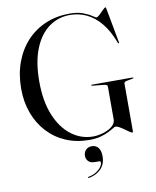

<svg xmlns="http://www.w3.org/2000/svg" viewBox="-99 -785 881 1081"><g transform="rotate(-10 342.0 -245.0)"><path d="M610 -1Q610 6.5 609.2 8.8Q608.5 11 606 11Q601.5 11 590.5 3.5Q579.5 -4 565.8 -14Q552 -24 539 -31.2Q526 -38.5 517.5 -38.5Q513 -38.5 501.8 -31.2Q490.5 -24 471.5 -14.5Q452.5 -5 425.2 2.5Q398 10 361 10Q287.5 10 227.2 -15.8Q167 -41.5 123.2 -88.8Q79.5 -136 55.8 -200Q32 -264 32 -339.5Q32 -423 57.2 -491.2Q82.5 -559.5 128.2 -608.5Q174 -657.5 236.5 -683.8Q299 -710 373.5 -710Q419.5 -710 450.5 -698Q481.5 -686 498.5 -674.2Q515.5 -662.5 519.5 -662.5Q526.5 -662.5 538.8 -674.2Q551 -686 562.5 -697.8Q574 -709.5 578.5 -709.5Q580 -709.5 581 -708.2Q582 -707 582.5 -702.5L619.5 -503.5Q620 -501.5 620 -500Q620 -498.5 618.5 -497.5Q617.5 -497 616 -497.5Q614.5 -498 613 -500.5Q587 -571 550.2 -615.5Q513.5 -660 469 -681Q424.5 -702 374 -702Q306.5 -702 253.5 -663.5Q200.5 -625 170 -549.5Q139.5 -474 139.5 -362.5Q139.5 -250.5 172 -170.8Q204.5 -91 260.5 -48.2Q316.5 -5.5 386 -5.5Q404.5 -5.5 426.5 -10.2Q448.5 -15 468.8 -24.5Q489 -34 502 -48Q515 -62 515 -80V-267.5Q515 -273.5 510.8 -276.8Q506.5 -280 497 -281L429 -288Q426.5 -288 425.2 -289Q424 -290 424 -291Q424 -292.5 425 -293.2Q426 -294 428.5 -294H661Q663.5 -294 664.5 -293.2Q665.5 -292.5 665.5 -291Q665.5 -290 664.2 -289.2Q663 -288.5 660.5 -288L624 -281Q617 -279.5 613.5 -276.5Q610 -273.5 610 -267.5ZM370 138Q344 138 332 125Q320 112 320 94.5Q320 73.5 333 60.2Q346 47 367 47Q390.5 47 404 64Q417.5 81 417.5 113Q417.5 157 391.5 184.2Q365.5 211.5 322 220Q319.5 220.5 318.2 220Q317 219.5 316.5 218Q316 216.5 316.8 215.2Q317.5 214 319.5 213.5Q345 209 363.5 197.5Q382 186 392 172Q402 158 402 146.5Q402 138 394.5 138Z"/></g></svg>

Font: Fraunces 120pt
Style: Regular
Weight: 400
Version: Version 1.000;[b76b70a41]